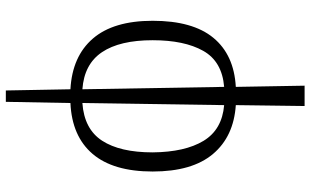

<svg xmlns="http://www.w3.org/2000/svg" viewBox="-218 -582 1039 642"><g transform="rotate(-90 301.0 -260.5)"><path d="M268 239 271 9Q166 2 107.5 -67.5Q49 -137 49 -269Q49 -401 108 -470Q167 -539 278 -544L282 -760H320L324 -544Q434 -538 493.5 -469Q553 -400 553 -269Q553 -135 496 -66Q439 3 332 9L336 239ZM113 -269Q114 -161 151.5 -99Q189 -37 271 -30L278 -504Q191 -498 152 -438Q113 -378 113 -269ZM488 -269Q488 -379 448 -438.5Q408 -498 324 -504L332 -30Q417 -37 452.5 -100Q488 -163 488 -269Z"/></g></svg>

Font: Noto Serif SemiCondensed Light
Style: Regular
Weight: 300
Width: 4
Designer: Monotype Design Team
Foundry: Monotype Imaging Inc.
Version: Version 2.013